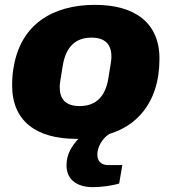

<svg xmlns="http://www.w3.org/2000/svg" viewBox="-20 -560 707 791"><path d="M294 12C297 12 300 12 303 12C277 40 254 74 254 121C254 186 305 211 362 211C395 211 438 206 471 196L484 120H424C395 120 381 101 381 77C381 49 398 13 430 -8C486 -25 533 -55 568 -98C612 -152 637 -225 637 -318C637 -467 535 -540 371 -540C193 -540 66 -456 37 -287C32 -263 30 -236 30 -208C30 -60 131 12 294 12ZM308 -123C250 -123 226 -152 226 -201C226 -211 227 -223 239 -292C251 -362 287 -405 357 -405C414 -405 439 -376 439 -327C439 -316 438 -304 426 -235C414 -165 378 -123 308 -123Z"/></svg>

Font: Archivo Black
Style: Italic
Weight: 900
Italic angle: -10°
Designer: Hector Gatti
Foundry: Omnibus-Type
Version: Version 2.001